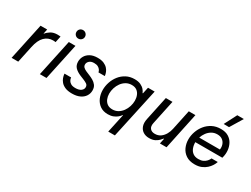

<svg xmlns="http://www.w3.org/2000/svg" viewBox="-73 -1501 3141 2406"><g transform="rotate(30 1497.0 -298.0)"><path d="M24 0 137 -530H233L219 -464H223Q246 -494 284 -517Q322 -540 379 -540Q396 -540 409 -538.5Q422 -537 422 -537L403 -446Q403 -446 392 -447.5Q381 -449 366 -449Q296 -449 245 -399.5Q194 -350 171 -240L120 0Z M627 -626Q600 -626 582.5 -644Q565 -662 565 -687Q565 -713 582.5 -731Q600 -749 627 -749Q653 -749 671 -731Q689 -713 689 -687Q689 -662 671 -644Q653 -626 627 -626ZM433 0 546 -530H642L529 0Z M901 10Q840 10 801 -7Q762 -24 740.5 -49.5Q719 -75 710 -100.5Q701 -126 699 -143Q697 -160 697 -160H793Q793 -160 795 -146.5Q797 -133 807 -115.5Q817 -98 840 -84.5Q863 -71 905 -71Q955 -71 984 -92Q1013 -113 1013 -145Q1013 -175 989.5 -190Q966 -205 938 -216L884 -238Q829 -261 799 -293Q769 -325 769 -377Q769 -419 790 -456Q811 -493 853.5 -516.5Q896 -540 960 -540Q1015 -540 1050.5 -524.5Q1086 -509 1106.5 -486Q1127 -463 1136 -440Q1145 -417 1147.5 -401.5Q1150 -386 1150 -386H1058Q1058 -386 1055 -397.5Q1052 -409 1041.5 -423.5Q1031 -438 1010 -449.5Q989 -461 953 -461Q910 -461 886 -439Q862 -417 862 -388Q862 -364 878.5 -348.5Q895 -333 920 -322L979 -297Q1004 -287 1034 -270Q1064 -253 1085.5 -225Q1107 -197 1107 -151Q1107 -107 1083 -70Q1059 -33 1013 -11.5Q967 10 901 10Z M1535 195 1593 -75H1588Q1588 -75 1578.5 -62Q1569 -49 1548.5 -32.5Q1528 -16 1496 -3Q1464 10 1420 10Q1352 10 1306 -23Q1260 -56 1237 -109.5Q1214 -163 1214 -224Q1214 -280 1232.5 -336Q1251 -392 1287 -438Q1323 -484 1375.5 -512Q1428 -540 1495 -540Q1548 -540 1583 -523.5Q1618 -507 1638 -483.5Q1658 -460 1666 -438H1672L1692 -530H1788L1631 195ZM1439 -71Q1484 -71 1519.5 -92Q1555 -113 1580 -147.5Q1605 -182 1618 -223.5Q1631 -265 1631 -306Q1631 -347 1617 -382Q1603 -417 1574.5 -438Q1546 -459 1500 -459Q1455 -459 1419 -438Q1383 -417 1358 -382.5Q1333 -348 1320 -306.5Q1307 -265 1307 -224Q1307 -184 1321 -149Q1335 -114 1364 -92.5Q1393 -71 1439 -71Z M2017 10Q1966 10 1930 -13.5Q1894 -37 1879 -80.5Q1864 -124 1877 -185L1950 -530H2046L1972 -180Q1961 -128 1984 -100Q2007 -72 2053 -72Q2101 -72 2135.5 -97Q2170 -122 2191.5 -161Q2213 -200 2221 -241L2282 -530H2378L2266 0H2170L2186 -76H2180Q2171 -64 2151.5 -43.5Q2132 -23 2099.5 -6.5Q2067 10 2017 10Z M2818 -610 2740 -611 2833 -791H2928ZM2676 10Q2600 10 2550.5 -23Q2501 -56 2477 -109.5Q2453 -163 2453 -224Q2453 -280 2472.5 -336Q2492 -392 2529 -438Q2566 -484 2620 -512Q2674 -540 2744 -540Q2811 -540 2854.5 -513Q2898 -486 2921 -442.5Q2944 -399 2948.5 -348.5Q2953 -298 2941 -252L2937 -236H2546Q2546 -190 2560.5 -152.5Q2575 -115 2605.5 -93Q2636 -71 2683 -71Q2725 -71 2752 -84.5Q2779 -98 2795 -116Q2811 -134 2817.5 -147.5Q2824 -161 2824 -161H2914Q2914 -161 2907.5 -143.5Q2901 -126 2885 -101Q2869 -76 2841.5 -50.5Q2814 -25 2773.5 -7.5Q2733 10 2676 10ZM2560 -310H2859Q2865 -347 2853.5 -381Q2842 -415 2813.5 -437Q2785 -459 2738 -459Q2694 -459 2658.5 -438.5Q2623 -418 2598 -384Q2573 -350 2560 -310Z"/></g></svg>

Font: Be Vietnam Pro
Style: Italic
Weight: 400
Italic angle: -12°
Designer: Lam Bao, Tony Le, Vietanh Nguyen
Foundry: Yellow Type Foundry
Version: Version 1.002; ttfautohint (v1.8.3)